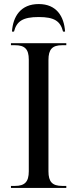

<svg xmlns="http://www.w3.org/2000/svg" viewBox="-20 -927 381 947"><path d="M39 -771H49C62 -822 92 -843 171 -843C248 -843 278 -823 291 -771H301C296 -846 259 -907 171 -907C82 -907 44 -846 39 -771ZM34 0H307V-10H287C238 -10 219 -30 219 -82V-631C219 -684 238 -704 287 -704H307V-714H34V-704H54C102 -704 122 -685 122 -633V-82C122 -30 102 -10 54 -10H34Z"/></svg>

Font: Noto Serif Display SemiCondensed
Style: Regular
Weight: 400
Width: 4
Designer: Monotype Design Team
Foundry: Monotype Imaging Inc.
Version: Version 2.009